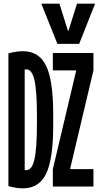

<svg xmlns="http://www.w3.org/2000/svg" viewBox="-20 -1020 540 1050"><path d="M105 10Q71 10 26 -2V-728Q71 -740 105 -740Q194 -740 232.5 -659.5Q271 -579 271 -395V-335Q271 -151 232.5 -70.5Q194 10 105 10ZM99 -102Q104 -96 110 -92.5Q116 -89 123 -89Q155 -89 168.5 -149Q182 -209 182 -343V-388Q182 -522 168.5 -581.5Q155 -641 123 -641Q116 -641 110 -638Q104 -635 99 -628L115 -665V-66ZM269 0V-95L396 -631V-635H269V-730H491V-635L364 -99V-95H491V0ZM294 -780 206 -1000H305L351 -853H355L401 -1000H500L413 -780Z"/></svg>

Font: M PLUS 1 Code Medium
Style: Regular
Weight: 500
Designer: Coji Morishita
Foundry: UNDERFOREST DESIGN
Version: Version 1.002